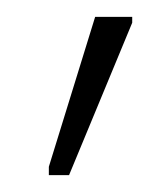

<svg xmlns="http://www.w3.org/2000/svg" viewBox="-20 -784 182 228"><path d="M38 -576H62L137 -757V-764H93L38 -586Z"/></svg>

Font: Noto Sans Condensed ExtraLight
Style: Regular
Weight: 200
Width: 3
Designer: Monotype Design Team
Foundry: Monotype Imaging Inc.
Version: Version 2.013